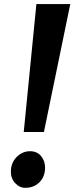

<svg xmlns="http://www.w3.org/2000/svg" viewBox="-20 -888 356 918"><path d="M154 -868.5H316L190 -257H93.5ZM32 -68.5Q32.5 -110 59.8 -137.5Q87 -165 124 -165Q156.5 -165 176 -142.2Q195.5 -119.5 195.5 -86Q195.5 -44 169 -17Q142.5 10 101 10Q73.5 10 52.5 -12.5Q31.5 -35 32 -68.5Z"/></svg>

Font: Merriweather 20pt Black
Style: Italic
Weight: 900
Italic angle: -7.8°
Version: Version 2.101